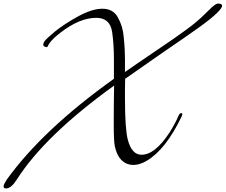

<svg xmlns="http://www.w3.org/2000/svg" viewBox="-141 -837 1266 1077"><path d="M1082 -817Q1105 -817 1105 -804Q1105 -793 1076 -764Q1047 -735 975 -683Q939 -657 889 -622.5Q839 -588 773 -543Q708 -498 655.5 -461Q603 -424 561 -395Q560 -366 560 -339Q560 -312 560 -287Q560 -113 576 -53Q598 31 653 31Q728 31 809 -92Q823 -114 836.5 -138.5Q850 -163 861 -189Q868 -204 877 -202.5Q886 -201 878 -184Q788 4 680 66Q651 83 623 87Q595 91 571 81.5Q547 72 529.5 48Q512 24 503 -17Q497 -44 497 -145Q497 -196 497.5 -248.5Q498 -301 499 -357Q111 -77 -46 169Q-78 220 -107 220Q-121 220 -121 209Q-121 200 -114 189L-102 169Q100 -111 498 -395V-505Q498 -547 495.5 -585Q493 -623 488 -658Q476 -737 399 -737Q305 -737 197 -653Q141 -611 125 -574Q122 -571 114 -574Q92 -580 109 -606Q119 -620 167 -660Q192 -680 223.5 -701Q255 -722 295 -744Q375 -788 433 -788Q495 -788 521 -738Q548 -689 553 -630Q557 -590 558.5 -559Q560 -528 560 -505V-450V-433Q589 -453 632 -483Q675 -513 732 -551Q789 -589 832.5 -619.5Q876 -650 906 -672Q964 -714 1009 -759Q1029 -779 1044.5 -793.5Q1060 -808 1071 -814Q1078 -817 1082 -817Z"/></svg>

Font: #9Slide05 Great Vibes
Style: Regular
Weight: 400
Designer: Robert E. Leuschke
Foundry: Robert E. Leuschke
Version: Version 1.001